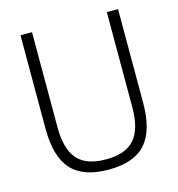

<svg xmlns="http://www.w3.org/2000/svg" viewBox="-110 -836 875 942"><g transform="rotate(-15 327.0 -365.5)"><path d="M327.5 9Q198.5 9 138.8 -57Q79 -123 79 -263.5V-740H137.5V-256Q137.5 -146.5 182.5 -94.8Q227.5 -43 327.5 -43Q427.5 -43 472.5 -94.8Q517.5 -146.5 517.5 -256V-740H574.5V-263.5Q574.5 -123 515.2 -57Q456 9 327.5 9Z"/></g></svg>

Font: Encode Sans SmCnd Lt
Style: Regular
Weight: 300
Width: 4
Designer: Multiple Designers
Foundry: Impallari Type
Version: Version 3.002; ttfautohint (v1.8.3) -l 8 -r 50 -G 200 -x 14 